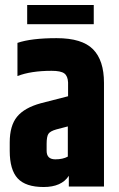

<svg xmlns="http://www.w3.org/2000/svg" viewBox="-20 -748 477 770"><path d="M89 -728H356V-651H89ZM167 -171V-143Q167 -109 202 -109Q232 -109 252 -120V-241L206 -229Q181 -222 174 -211Q167 -200 167 -171ZM50 -576Q105 -595 207 -595Q309 -595 353 -550.5Q397 -506 397 -416V0H256V-43Q227 2 155 2Q83 2 51 -32.5Q19 -67 19 -143V-177Q19 -244 48.5 -280Q78 -316 144 -334L253 -362V-417Q252 -443 238 -453.5Q224 -464 187 -464Q104 -464 50 -443Z"/></svg>

Font: Khand
Style: Bold
Weight: 700
Designer: Devanagari: Sanchit Sawaria, Jyotish Sonowal; Latin: Satya Rajpurohit
Foundry: Indian Type Foundry
Version: Version 1.101;PS 1.0;hotconv 1.0.78;makeotf.lib2.5.61930; tt